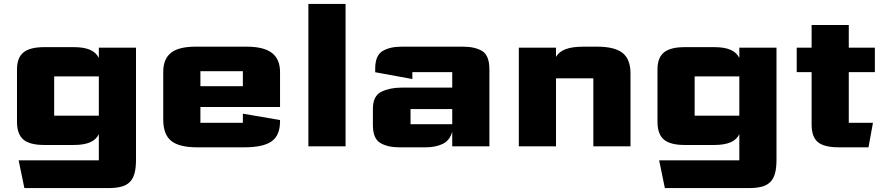

<svg xmlns="http://www.w3.org/2000/svg" viewBox="-20 -750 4534 984"><path d="M257.6 -157.1Q257.6 -157.1 257.6 -157.1Q257.6 -157.1 257.6 -157.1H486.5V-358.3H257.6Q257.6 -358.3 257.6 -358.3Q257.6 -358.3 257.6 -358.3ZM104.9 214 75.6 71.6H486.5Q486.5 71.6 486.5 71.6Q486.5 71.6 486.5 71.6V-62.5Q473.3 -34.3 441.7 -20.7Q410 -7 358.3 -7H207.1Q132.3 -7 99.7 -34.8Q67.1 -62.6 67.1 -126.1V-394.3Q67.1 -454.1 100.1 -481.2Q133.1 -508.4 207.1 -508.4H358.3Q410 -508.4 441.5 -494.8Q473.1 -481.1 486.5 -452.9V-505.8H677V69.2Q677 111 669.3 138.9Q661.7 166.8 644.6 183.5Q627.5 200.3 600.2 207.1Q572.9 214 533 214Z M816.6 -137V-381.5Q816.6 -447.1 855.7 -478.9Q894.9 -510.8 982.4 -510.8H1244.1Q1331.8 -510.8 1373.5 -478.8Q1415.2 -446.8 1415.2 -380.5V-201.5H1007.1V-120.6Q1007.1 -120.6 1007.1 -120.6Q1007.1 -120.6 1007.1 -120.6H1224.7Q1224.7 -120.6 1224.7 -120.6Q1224.7 -120.6 1224.7 -120.6V-167.4L1415.2 -134.8V-128.9Q1415.2 -56.2 1372.1 -25.6Q1329 5 1232.1 5H989.7Q898.3 5 857.4 -28Q816.6 -61 816.6 -137ZM1007.1 -308.3H1224.7V-385.2Q1224.7 -385.2 1224.7 -385.2Q1224.7 -385.2 1224.7 -385.2H1007.1Q1007.1 -385.2 1007.1 -385.2Q1007.1 -385.2 1007.1 -385.2Z M1560.5 0V-729.8H1751V0Z M2026.1 5Q1966.2 5 1928.6 -17.6Q1891.1 -40.2 1891.1 -109V-191.9Q1891.1 -258.9 1934.9 -279.9Q1978.6 -300.9 2036.5 -300.9H2297.7V-380.4Q2297.7 -380.4 2297.7 -380.4Q2297.7 -380.4 2297.7 -380.4H2093.4Q2093.4 -380.4 2093.4 -380.4Q2093.4 -380.4 2093.4 -380.4V-345L1902.9 -379.8V-397.4Q1902.9 -465.4 1940.2 -488.1Q1977.4 -510.8 2038 -510.8H2353.1Q2413.7 -510.8 2450.9 -488.6Q2488.2 -466.3 2488.2 -393.5V0H2297.7V-75Q2284.7 -29 2247.8 -12Q2211 5 2161.9 5ZM2084 -113.4Q2084 -113.4 2084 -113.4Q2084 -113.4 2084 -113.4H2297.7V-191.2H2084Q2084 -191.2 2084 -191.2Q2084 -191.2 2084 -191.2Z M2639 0V-505.8H2829.5V-458.8Q2844.9 -485 2878.7 -497.9Q2912.4 -510.8 2971.4 -510.8H3040.3Q3130.6 -510.8 3171 -478.4Q3211.3 -446 3211.3 -373.7V0H3020.8V-348.7Q3020.8 -348.7 3020.8 -348.7Q3020.8 -348.7 3020.8 -348.7H2829.5V0Z M3540.1 -157.1Q3540.1 -157.1 3540.1 -157.1Q3540.1 -157.1 3540.1 -157.1H3769V-358.3H3540.1Q3540.1 -358.3 3540.1 -358.3Q3540.1 -358.3 3540.1 -358.3ZM3387.4 214 3358.1 71.6H3769Q3769 71.6 3769 71.6Q3769 71.6 3769 71.6V-62.5Q3755.8 -34.3 3724.2 -20.7Q3692.5 -7 3640.8 -7H3489.6Q3414.8 -7 3382.2 -34.8Q3349.6 -62.6 3349.6 -126.1V-394.3Q3349.6 -454.1 3382.6 -481.2Q3415.6 -508.4 3489.6 -508.4H3640.8Q3692.5 -508.4 3724 -494.8Q3755.6 -481.1 3769 -452.9V-505.8H3959.5V69.2Q3959.5 111 3951.8 138.9Q3944.2 166.8 3927.1 183.5Q3910 200.3 3882.7 207.1Q3855.4 214 3815.5 214Z M4279.6 5Q4203.5 5 4171.5 -21.8Q4139.5 -48.6 4139.5 -112.1V-380.2H4063.2V-505.8H4139.5V-622H4330V-505.8H4463.7V-380.2H4330V-120.6Q4330 -120.6 4330 -120.6Q4330 -120.6 4330 -120.6H4453.9L4431 5Z"/></svg>

Font: Science Gothic
Style: Regular
Weight: 400
Designer: Thomas Phinney, Vassil Kateliev, Brandon Buerkle
Foundry: Font Detective LLC
Version: Version 1.018